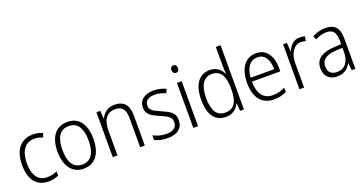

<svg xmlns="http://www.w3.org/2000/svg" viewBox="-37 -1443 4053 2135"><g transform="rotate(-20 1989.0 -375.0)"><path d="M270 10Q200 10 151 -22Q102 -54 77.5 -115Q53 -176 53 -262Q53 -352 80.5 -414.5Q108 -477 159 -509.5Q210 -542 279 -542Q313 -542 342.5 -535.5Q372 -529 395 -517L378 -470Q355 -480 329.5 -486Q304 -492 280 -492Q225 -492 187.5 -465Q150 -438 130 -387Q110 -336 110 -263Q110 -195 127.5 -144.5Q145 -94 180.5 -67Q216 -40 272 -40Q305 -40 334.5 -47Q364 -54 390 -65V-15Q366 -4 335.5 3Q305 10 270 10Z M899 -267Q899 -203 885.5 -152Q872 -101 845 -64.5Q818 -28 778 -9Q738 10 686 10Q636 10 596.5 -9Q557 -28 530 -64.5Q503 -101 488.5 -152Q474 -203 474 -267Q474 -354 499 -415.5Q524 -477 572 -509.5Q620 -542 689 -542Q758 -542 805 -508.5Q852 -475 875.5 -413.5Q899 -352 899 -267ZM532 -267Q532 -196 548.5 -144.5Q565 -93 599.5 -66Q634 -39 687 -39Q740 -39 774.5 -66Q809 -93 825.5 -144.5Q842 -196 842 -267Q842 -336 826 -386.5Q810 -437 776.5 -465Q743 -493 688 -493Q609 -493 570.5 -434Q532 -375 532 -267Z M1247 -542Q1326 -542 1368 -497Q1410 -452 1410 -356V0H1355V-349Q1355 -423 1325.5 -458Q1296 -493 1239 -493Q1165 -493 1126 -443Q1087 -393 1087 -292V0H1031V-532H1076L1083 -440H1087Q1100 -469 1122 -492Q1144 -515 1175 -528.5Q1206 -542 1247 -542Z M1862 -138Q1862 -92 1841 -58.5Q1820 -25 1779 -7.5Q1738 10 1679 10Q1631 10 1593 0.5Q1555 -9 1528 -23V-79Q1559 -61 1598.5 -50Q1638 -39 1680 -39Q1746 -39 1776.5 -64.5Q1807 -90 1807 -136Q1807 -164 1793 -183.5Q1779 -203 1751.5 -218.5Q1724 -234 1682 -251Q1639 -270 1605.5 -288.5Q1572 -307 1553 -334.5Q1534 -362 1534 -406Q1534 -469 1581 -505.5Q1628 -542 1708 -542Q1750 -542 1786.5 -533.5Q1823 -525 1854 -510L1833 -464Q1806 -477 1773 -485.5Q1740 -494 1706 -494Q1651 -494 1619.5 -471.5Q1588 -449 1588 -408Q1588 -379 1602 -360.5Q1616 -342 1644.5 -327.5Q1673 -313 1713 -295Q1755 -277 1789 -258Q1823 -239 1842.5 -211.5Q1862 -184 1862 -138Z M2040 -532V0H1984V-532ZM2013 -730Q2032 -730 2041.5 -718Q2051 -706 2051 -686Q2051 -665 2041 -653Q2031 -641 2013 -641Q1995 -641 1985 -653Q1975 -665 1975 -686Q1975 -706 1984.5 -718Q1994 -730 2013 -730Z M2370 10Q2274 10 2223.5 -59Q2173 -128 2173 -261Q2173 -398 2226 -470Q2279 -542 2373 -542Q2413 -542 2443 -529Q2473 -516 2494 -493.5Q2515 -471 2527 -443H2531Q2530 -466 2528.5 -490.5Q2527 -515 2527 -535V-760H2583V0H2538L2531 -90H2527Q2515 -63 2494 -40.5Q2473 -18 2442.5 -4Q2412 10 2370 10ZM2378 -38Q2457 -38 2492.5 -92.5Q2528 -147 2528 -248V-276Q2528 -381 2493 -437Q2458 -493 2381 -493Q2307 -493 2269 -433Q2231 -373 2231 -260Q2231 -152 2267 -95Q2303 -38 2378 -38Z M2922 -542Q2985 -542 3026 -510Q3067 -478 3087.5 -423.5Q3108 -369 3108 -300V-260H2772Q2773 -152 2816 -95.5Q2859 -39 2941 -39Q2982 -39 3015.5 -47.5Q3049 -56 3087 -75V-24Q3053 -7 3018 1.5Q2983 10 2938 10Q2865 10 2815 -23.5Q2765 -57 2740.5 -118.5Q2716 -180 2716 -263Q2716 -346 2739.5 -409Q2763 -472 2809 -507Q2855 -542 2922 -542ZM2921 -494Q2858 -494 2819 -446.5Q2780 -399 2774 -306H3052Q3052 -361 3038 -403Q3024 -445 2995 -469.5Q2966 -494 2921 -494Z M3437 -541Q3453 -541 3469 -539Q3485 -537 3499 -532L3490 -479Q3477 -483 3463.5 -485.5Q3450 -488 3434 -488Q3402 -488 3376.5 -472.5Q3351 -457 3332.5 -430Q3314 -403 3304.5 -366.5Q3295 -330 3295 -287V0H3240V-532H3285L3292 -430H3295Q3307 -460 3326.5 -485.5Q3346 -511 3374 -526Q3402 -541 3437 -541Z M3741 -541Q3824 -541 3863 -497.5Q3902 -454 3902 -358V0H3859L3850 -87H3848Q3832 -59 3811 -37Q3790 -15 3759.5 -2.5Q3729 10 3686 10Q3639 10 3605.5 -8.5Q3572 -27 3555 -60.5Q3538 -94 3538 -139Q3538 -219 3595.5 -260.5Q3653 -302 3763 -308L3847 -313V-352Q3847 -430 3819.5 -462Q3792 -494 3737 -494Q3704 -494 3671 -484.5Q3638 -475 3604 -457L3586 -501Q3620 -520 3659.5 -530.5Q3699 -541 3741 -541ZM3769 -266Q3682 -261 3639 -230Q3596 -199 3596 -139Q3596 -89 3623 -63Q3650 -37 3697 -37Q3770 -37 3808 -85Q3846 -133 3847 -217V-270Z"/></g></svg>

Font: Noto Sans Hebrew SemiCondensed Light
Style: Regular
Weight: 300
Width: 4
Designer: Monotype Design Team
Foundry: Monotype Imaging Inc.
Version: Version 2.003